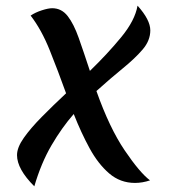

<svg xmlns="http://www.w3.org/2000/svg" viewBox="-20 -615 595 677"><path d="M456 30Q404 30 365 -3.5Q326 -37 296 -92Q266 -147 240 -213Q198 -165 161.5 -102.5Q125 -40 101 42Q40 -19 40 -68Q40 -95 64 -129Q88 -163 127.5 -203Q167 -243 213 -286Q185 -364 155.5 -437.5Q126 -511 88 -560Q104 -571 127 -578.5Q150 -586 164 -586Q197 -586 218.5 -558.5Q240 -531 257.5 -481.5Q275 -432 297 -365Q359 -425 407.5 -484Q456 -543 465 -595Q510 -545 510 -508Q510 -472 483 -440.5Q456 -409 413 -374Q370 -339 320 -294Q366 -164 419.5 -85Q473 -6 509 21Q482 30 456 30Z"/></svg>

Font: Merienda Medium
Style: Regular
Weight: 500
Designer: Eduardo Rodriguez Tunni
Foundry: Eduardo Rodriguez Tunni
Version: Version 2.001; ttfautohint (v1.8.4.7-5d5b)